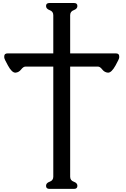

<svg xmlns="http://www.w3.org/2000/svg" viewBox="-20 -946 825 1256"><path d="M439 -510.3V210Q439 234.4 462.6 242.7Q486.3 251 486.3 269.5Q486.3 289.6 464.4 289.6H303.2Q281.2 289.6 281.2 269.5Q281.2 251 304.9 242.7Q328.6 234.4 328.6 210V-510.3H146Q132.8 -510.3 117.9 -491.2Q103 -472.2 81.5 -470.7H80.1Q57.6 -470.7 32.2 -517.1Q7.8 -560.5 7.8 -569.8V-577.6Q7.8 -596.7 29.8 -596.7H328.6V-846.7Q328.6 -871.1 304.9 -879.6Q281.2 -888.2 281.2 -906.7Q281.2 -926.3 303.2 -926.3H464.4Q486.3 -926.3 486.3 -906.7Q486.3 -888.2 462.6 -879.6Q439 -871.1 439 -846.7V-596.7H737.8Q759.8 -596.7 759.8 -577.6V-569.8Q759.8 -560.5 735.4 -517.1Q709.5 -470.7 687.5 -470.7H686Q664.1 -472.2 649.2 -491.2Q634.3 -510.3 621.6 -510.3Z"/></svg>

Font: Caudex
Style: Bold
Weight: 700
Version: Version 1.01